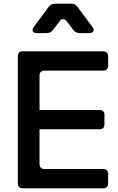

<svg xmlns="http://www.w3.org/2000/svg" viewBox="-20 -1024 641 1044"><path d="M105 0Q77 0 77 -28V-717Q77 -745 105 -745H540Q568 -745 568 -717V-668Q568 -640 540 -640H223Q195 -640 195 -612V-426H520Q548 -426 548 -398V-349Q548 -321 520 -321H195V-133Q195 -105 223 -105H540Q568 -105 568 -77V-28Q568 0 540 0ZM182 -844Q164 -844 158.5 -854Q153 -864 164 -878L245 -987Q257 -1004 279 -1004H367Q389 -1004 401 -987L482 -878Q493 -864 487.5 -854Q482 -844 465 -844H413Q392 -844 379 -861L343 -908Q334 -920 323 -920Q312 -920 304 -908L268 -861Q255 -844 234 -844Z"/></svg>

Font: Pitagon Sans Text SemiBold
Style: Regular
Weight: 600
Designer: Travis Tran
Foundry: Pitagon
Version: Version 1.001; ttfautohint (v1.8.4.7-5d5b);gftools[0.9.26]